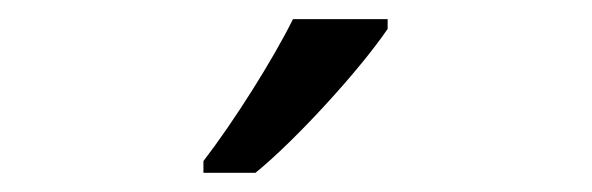

<svg xmlns="http://www.w3.org/2000/svg" viewBox="-20 -786 617 200"><path d="M191.9 -606V-618.2C223.1 -658.7 264.2 -723.6 285.2 -766.1H383.8V-755.9C355 -713.4 287.6 -639.6 246.1 -606Z"/></svg>

Font: OpenSansEmoji
Style: Regular
Weight: 400
Foundry: MorbZ
Version: Version 1.000;PS 001.000;hotconv 1.0.70;makeotf.lib2.5.58329